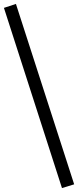

<svg xmlns="http://www.w3.org/2000/svg" viewBox="-46 -760 397 976"><path d="M269 196 -26 -720 35 -740 331 177Z"/></svg>

Font: Piazzolla SC SemiBold
Style: Regular
Weight: 600
Designer: Juan Pablo del Peral
Foundry: Huerta Tipografica
Version: Version 1.330